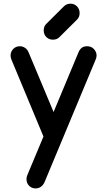

<svg xmlns="http://www.w3.org/2000/svg" viewBox="-20 -801 587 1055"><path d="M218.8 -50.8 43 -473.1Q38.1 -484.4 38.1 -496.1Q38.1 -506.3 42 -515.6Q45.9 -524.9 52.7 -532Q59.6 -539.1 68.8 -543Q78.1 -546.9 88.9 -546.9Q104 -546.9 117.2 -538.3Q130.4 -529.8 137.2 -513.2L274.4 -185.5L411.6 -514.2Q417.5 -528.8 428.5 -537.8Q439.5 -546.9 459.5 -546.9Q470.2 -546.9 479.5 -543Q488.8 -539.1 495.6 -532Q502.4 -524.9 506.6 -515.6Q510.7 -506.3 510.7 -496.1Q510.7 -485.4 505.4 -473.1L224.6 200.2Q218.3 215.3 205.1 224.9Q191.9 234.4 176.3 234.4Q154.3 234.4 139.9 219.7Q125.5 205.1 125.5 183.1Q125.5 171.4 130.4 160.6ZM403.8 -693.8 306.2 -596.7Q292.5 -583 271 -583Q249 -583 234.6 -597.4Q220.2 -611.8 220.2 -633.8Q220.2 -654.8 232.9 -668.5L330.6 -765.6Q346.2 -780.8 366.7 -780.8Q388.7 -780.8 403.1 -765.9Q417.5 -751 417.5 -729.5Q417.5 -707.5 403.8 -693.8Z"/></svg>

Font: Comfortaa
Style: Bold
Weight: 700
Designer: Johan Aakerlund
Foundry: Johan Aakerlund
Version: Version 2.001; ttfautohint (v1.4.1)